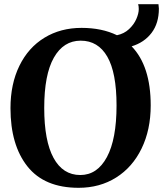

<svg xmlns="http://www.w3.org/2000/svg" viewBox="-20 -885 778 916"><path d="M608 -664Q699 -570 699 -382Q699 -266 655.5 -176.5Q612 -87 534 -38Q456 11 355 11Q192 11 111 -91Q30 -193 30 -369Q30 -484 72.5 -571Q115 -658 192 -705Q269 -752 369 -752Q466 -752 538 -717Q572 -724 595.5 -746Q619 -768 630.5 -794.5Q642 -821 642 -842Q642 -856 639 -865H736Q738 -851 738 -844Q738 -774 703 -728Q668 -682 608 -664ZM536 -382Q536 -538 492 -614.5Q448 -691 365 -691Q283 -691 237 -610Q191 -529 191 -370Q191 -213 235.5 -131.5Q280 -50 363 -50Q444 -50 490 -135.5Q536 -221 536 -382Z"/></svg>

Font: Koeln Type Serif
Style: Bold
Weight: 700
Designer: Eben Sorkin
Foundry: Eben Sorkin
Version: Version 2.002